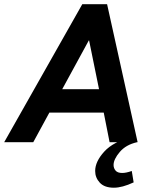

<svg xmlns="http://www.w3.org/2000/svg" viewBox="-59 -680 709 918"><path d="M599 0H465L437 -141.5H177L100 0H-39L334.5 -660H453ZM414.5 -253.5 367 -486.5H365.5L238.5 -253.5ZM485.5 217.5Q440.5 217.5 418.2 193.5Q396 169.5 396 137.5Q396 92.5 439.5 44.8Q483 -3 576 -27L596 0Q543 12 513.5 46.8Q484 81.5 484 109Q484 124 493.5 135.5Q503 147 525.5 147Q544 147 571 137.5L580 192Q525.5 217.5 485.5 217.5Z"/></svg>

Font: Lucymar Sans SemiBold
Style: Italic
Weight: 600
Italic angle: -10°
Foundry: The League of Moveable Type (original font) / Main changes by Cristiano Sobral with portions from Mirco Monsees
Version: Version 2.00;August 30, 2020;FontCreator 13.0.0.2681 64-bit